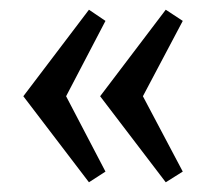

<svg xmlns="http://www.w3.org/2000/svg" viewBox="-20 -446 441 395"><path d="M321 -71 186 -248 321 -426 356 -403 274 -248 356 -93ZM163 -71 28 -248 163 -426 197 -403 116 -248 197 -93Z"/></svg>

Font: Manuale
Style: Regular
Weight: 400
Designer: Eduardo Tunni / Pablo Cosgaya
Foundry: Eduardo Tunni / Pablo Cosgaya
Version: Version 1.002